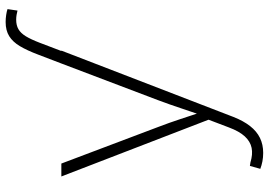

<svg xmlns="http://www.w3.org/2000/svg" viewBox="-162 -626 995 712"><g transform="rotate(-90 336.0 -270.5)"><path d="M456.1 -541 488.8 -626.5Q504.4 -668 520.3 -694.6Q536.1 -721.2 557.4 -734.4Q578.6 -747.6 609.9 -747.6Q623 -747.6 636 -745.6Q648.9 -743.7 657.7 -740.7L652.3 -703.6Q645.5 -705.6 636.5 -707Q627.4 -708.5 618.7 -708.5Q597.7 -708.5 583.3 -700.2Q568.8 -691.9 557.1 -672.9Q545.4 -653.8 532.7 -620.6L502.4 -541ZM65.4 196.8 76.2 158.2 89.4 160.2Q119.1 169.4 143.1 164.6Q167 159.7 185.8 139.2Q204.6 118.7 218.8 80.6L247.6 4.9L37.1 -541H85L220.2 -183.1Q236.3 -141.1 250 -99.4Q263.7 -57.6 277.3 -16.6H262.7Q276.9 -57.6 290.8 -99.6Q304.7 -141.6 320.3 -183.1L456.1 -541H503.9L257.8 97.2Q243.2 134.3 223.9 158.9Q204.6 183.6 179.9 195.6Q155.3 207.5 124.5 207.5Q107.9 207.5 93 204.6Q78.1 201.7 65.4 196.8Z"/></g></svg>

Font: Inter 17pt ExtraLight
Style: Regular
Weight: 250
Version: Version 4.001;git-66647c0bb